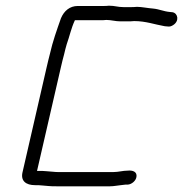

<svg xmlns="http://www.w3.org/2000/svg" viewBox="-20 -642 642 674"><path d="M362 -622C356 -621 349 -621 343 -621H253C225 -621 205 -604 194 -578C180 -538 165 -497 155 -452C151 -438 148 -423 144 -407L59 -37C52 -7 71 8 103 8C112 8 120 8 127 9L150 11C159 12 168 12 178 12H366C379 12 393 9 404 8L421 6H429C442 5 457 -7 459 -21C462 -39 446 -45 428 -43C411 -43 396 -38 378 -38H189C181 -38 174 -38 167 -39L143 -41C134 -42 126 -42 115 -42H110L194 -407C198 -423 201 -438 205 -451C208 -464 211 -476 214 -486C224 -514 230 -543 242 -569L243 -571H332C339 -571 346 -571 353 -572C370 -572 385 -567 403 -567H425C434 -567 443 -567 451 -568C492 -568 523 -556 558 -550L569 -549C576 -548 582 -550 588 -554C610 -568 605 -595 586 -599L576 -600C554 -602 539 -610 517 -612C501 -613 477 -618 461 -618C453 -617 444 -617 436 -617H414C393 -617 384 -622 362 -622Z"/></svg>

Font: Electronic
Style: BookIt
Weight: 400
Version: Version 1.011